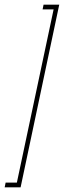

<svg xmlns="http://www.w3.org/2000/svg" viewBox="-40 -760 275 820"><path d="M-20 40 -16 20H32L189 -720H142L146 -740H213L48 40Z"/></svg>

Font: Raleway-v4020 Thin
Style: Italic
Weight: 250
Italic angle: -12°
Designer: Matt McInerney, Pablo Impallari, Rodrigo Fuenzalida
Foundry: Matt McInerney, Pablo Impallari, Rodrigo Fuenzalida
Version: Version 4.020;PS 004.020;hotconv 1.0.88;makeotf.lib2.5.64775